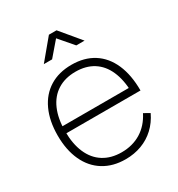

<svg xmlns="http://www.w3.org/2000/svg" viewBox="-180 -869 933 1004"><g transform="rotate(-30 286.5 -367.5)"><path d="M40 -270Q40 -358 69.8 -422.2Q99.5 -486.5 155 -520.8Q210.5 -555 287 -555Q364 -555 419.2 -520Q474.5 -485 503.8 -418.2Q533 -351.5 533 -258H488V-272Q486 -349.5 462.2 -403.2Q438.5 -457 394 -485Q349.5 -513 287 -513Q223.5 -513 178 -484.2Q132.5 -455.5 108.8 -401Q85 -346.5 85 -270Q85 -193.5 108.8 -139Q132.5 -84.5 178 -55.8Q223.5 -27 287 -27Q353.5 -27 404.2 -58.2Q455 -89.5 485 -149L520 -129Q498 -83 463.5 -50.8Q429 -18.5 384.2 -1.8Q339.5 15 287 15Q211 15 155.2 -19.5Q99.5 -54 69.8 -118.2Q40 -182.5 40 -270ZM67 -300H507V-258H67ZM264 -750H310L410 -630H360L287 -715L214 -630H164Z"/></g></svg>

Font: Tap Sans
Style: Regular
Weight: 400
Designer: Tap Payments
Foundry: Tap Payments
Version: Version 1.001;Glyphs 3.1.2 (3151)